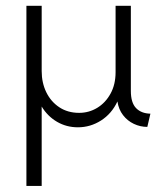

<svg xmlns="http://www.w3.org/2000/svg" viewBox="-20 -426 554 655"><path d="M70.1 208.3V-406.2H122.2V-183.3Q122.2 -143.8 137.8 -111.5Q153.5 -79.2 182.3 -60.1Q211.1 -41 250 -41Q283.3 -41 311.5 -58Q339.6 -75 356.9 -106.2Q374.3 -137.5 374.3 -179.9V-406.2H426.4V-116Q426.4 -75.7 444.1 -57.3Q461.8 -38.9 493.1 -38.2L482.6 6.9Q458.3 6.9 436.5 -3.5Q414.6 -13.9 399.7 -33.3Q384.7 -52.8 380.6 -79.9Q361.1 -38.2 324.7 -14.9Q288.2 8.3 245.8 8.3Q206.9 8.3 174.7 -10.4Q142.4 -29.2 122.2 -62.5V208.3Z"/></svg>

Font: Afacad Flux Light
Style: Regular
Weight: 300
Designer: Kristian Moeller
Foundry: Dicotype
Version: Version 1.100